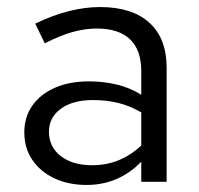

<svg xmlns="http://www.w3.org/2000/svg" viewBox="-20 -516 566 545"><path d="M226 9Q174 9 134 -10Q94 -29 71.5 -62.5Q49 -96 49 -140Q49 -184 72 -216.5Q95 -249 136 -267Q177 -285 232 -285Q274 -285 311.5 -276Q349 -267 381 -247V-314Q381 -374 349 -404.5Q317 -435 255 -435Q221 -435 185.5 -425Q150 -415 107 -393L80 -449Q178 -496 264 -496Q355 -496 404 -451.5Q453 -407 453 -324V0H381V-57Q349 -24 310 -7.5Q271 9 226 9ZM119 -142Q119 -99 152.5 -73Q186 -47 241 -47Q282 -47 316.5 -61Q351 -75 381 -103V-197Q350 -215 317 -223.5Q284 -232 243 -232Q187 -232 153 -207.5Q119 -183 119 -142Z"/></svg>

Font: Red Hat Text
Style: Regular
Weight: 400
Designer: Pentagram, MCKL
Foundry: MCKL
Version: Version 1.030